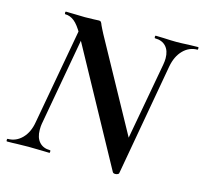

<svg xmlns="http://www.w3.org/2000/svg" viewBox="-100 -731 907 853"><g transform="rotate(15 353.5 -305.0)"><path d="M102 -613Q99 -613 99 -619Q99 -625 102 -625L149 -624Q164 -623 189 -623Q213 -623 230.5 -624Q248 -625 254 -625Q260 -625 263 -621.5Q266 -618 270 -607Q272 -603 276.5 -593.5Q281 -584 287 -573L523 -143L516 7Q516 10 510.5 12.5Q505 15 499 15Q490 15 487 9L185 -543Q163 -582 143.5 -597.5Q124 -613 102 -613ZM-2 -12Q36 -12 63.5 -40Q91 -68 99 -116L187 -602L214 -600L127 -116Q125 -106 125 -88Q125 -52 143 -32Q161 -12 193 -12Q195 -12 195 -6Q195 0 193 0Q167 0 153 -1L96 -2L42 -1Q27 0 -2 0Q-5 0 -5 -6Q-5 -12 -2 -12ZM497 -54 580 -509Q583 -526 583 -539Q583 -574 565 -593.5Q547 -613 515 -613Q512 -613 512 -619Q512 -625 515 -625L551 -624Q587 -622 612 -622Q630 -622 666 -624L710 -625Q712 -625 712 -619Q712 -613 710 -613Q672 -613 644.5 -585Q617 -557 608 -509L516 7Z"/></g></svg>

Font: Cormorant Garamond
Style: Bold Italic
Weight: 700
Italic angle: -10°
Designer: Christian Thalmann (Catharsis Fonts)
Foundry: Catharsis Fonts
Version: Version 4.000